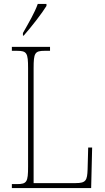

<svg xmlns="http://www.w3.org/2000/svg" viewBox="-20 -951 529 971"><path d="M96 -784V-771H100C139 -815 194 -886 215 -921V-931H171C155 -886 126 -837 96 -784ZM40 0H441L446 -205H426L423 -94C421 -39 415 -25 363 -25H150V-606C150 -683 156 -694 206 -694H233V-714H40V-694H66C116 -694 122 -683 122 -606V-108C122 -31 116 -20 66 -20H40Z"/></svg>

Font: Noto Serif Georgian Condensed Thin
Style: Regular
Weight: 100
Width: 3
Designer: Monotype Design Team, Akaki Razmadze
Foundry: Google LLC
Version: Version 2.003